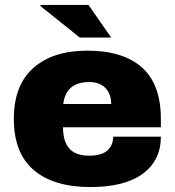

<svg xmlns="http://www.w3.org/2000/svg" viewBox="-20 -745 707 777"><path d="M36 -264Q36 -400 115 -470Q194 -540 333 -540Q478 -540 554.5 -472Q631 -404 631 -264V-230H235Q235 -173 260.5 -144Q286 -115 341 -115Q391 -115 414.5 -136Q438 -157 438 -192H631Q631 -96 558 -42Q485 12 345 12Q198 12 117 -56.5Q36 -125 36 -264ZM430 -324Q430 -365 406.5 -389Q383 -413 341 -413Q247 -413 236 -324ZM143 -721 145 -725H338L430 -593H303Z"/></svg>

Font: Archivo Black
Style: Regular
Weight: 400
Designer: Hector Gatti
Foundry: Omnibus-Type
Version: Version 1.101; ttfautohint (v1.8)